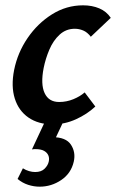

<svg xmlns="http://www.w3.org/2000/svg" viewBox="-20 -454 436 721"><path d="M178 13Q124 13 87 -12.5Q50 -38 35.5 -84Q21 -130 33 -191Q46 -256 83.5 -311Q121 -366 175 -400Q229 -434 292 -434Q326 -434 353 -422.5Q380 -411 396 -387L321 -316Q308 -333 292.5 -339.5Q277 -346 261 -346Q228 -346 204 -324Q180 -302 165.5 -268Q151 -234 144 -199Q132 -138 147.5 -104.5Q163 -71 202 -71Q230 -71 255.5 -81.5Q281 -92 298 -107L338 -54Q307 -25 265 -6Q223 13 178 13ZM150 0H219L181 81L129 70Q137 65 150 63Q163 61 176 61Q228 61 246.5 89.5Q265 118 257 153Q247 197 210 222Q173 247 129 247Q107 247 85.5 240Q64 233 46 218L66 178Q77 185 89 188.5Q101 192 112 192Q135 192 147.5 179.5Q160 167 163 153Q166 140 161.5 129.5Q157 119 145.5 112.5Q134 106 113 106Q109 106 109 106Q109 106 100 107Z"/></svg>

Font: Ysabeau Office
Style: Bold Italic
Weight: 700
Italic angle: -12°
Designer: Christian Thalmann (Catharsis Fonts)
Version: Version 2.001;gftools[0.9.30]; featfreeze: tnum,lnum,ss02